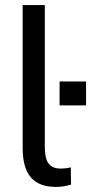

<svg xmlns="http://www.w3.org/2000/svg" viewBox="-20 -725 358 754"><path d="M199 9Q134 9 101.5 -28Q69 -65 69 -144V-705H156V-148Q156 -125 160.5 -105.5Q165 -86 179 -74.5Q193 -63 217 -63Q228 -63 240 -64.5Q252 -66 258 -68L259 0Q241 5 227.5 7Q214 9 199 9ZM214 -311V-405H318V-311Z"/></svg>

Font: Nunito Sans 10pt Condensed Medium
Style: Regular
Weight: 500
Width: 3
Designer: Vernon Adams
Foundry: Vernon Adams
Version: Version 3.101;gftools[0.9.27]